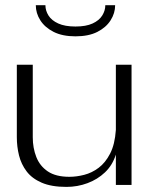

<svg xmlns="http://www.w3.org/2000/svg" viewBox="-20 -726 584 753"><path d="M240.5 7Q181.8 7 143.6 -9.5Q105.4 -26 84.3 -54Q63.2 -81.9 54.6 -116.4Q46 -151 46 -188V-472H108.5V-187.6Q108.5 -145.8 122.4 -110.3Q136.2 -74.9 167.6 -53.7Q199 -32.6 252.1 -32.6Q280.1 -32.6 310.2 -40.3Q340.4 -48 366.9 -67.9Q393.4 -87.8 411.9 -123.7Q430.5 -159.6 434.4 -216.5V-472H495.9V-0.8H434.4V-119.9Q421.4 -78.3 391.9 -50.2Q362.3 -22.1 323 -7.6Q283.7 7 240.5 7ZM431.6 -705.6Q431.6 -674.3 413.8 -646.4Q396.1 -618.4 361.8 -600.9Q327.5 -583.5 276 -583.5Q225 -583.5 190.4 -600.9Q155.9 -618.4 138.1 -646.4Q120.4 -674.3 120.4 -705.6H158.1Q158.1 -684.4 170.2 -665.1Q182.3 -645.8 208.5 -633.9Q234.7 -622 276 -622Q317.3 -622 343.1 -633.9Q368.9 -645.8 380.9 -665.1Q393 -684.4 393 -705.6Z"/></svg>

Font: Panamera Thin
Style: Regular
Weight: 100
Designer: Bastien Sozeau
Foundry: NBR — Bastien Sozeau
Version: Version 3.003;gftools[0.9.33]